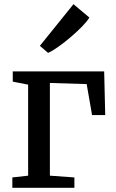

<svg xmlns="http://www.w3.org/2000/svg" viewBox="-20 -896 555 916"><path d="M40.9 -555.3H477L482 -347.1H419.2L393.5 -494.8L218 -500.2V-57.9L334.9 -49.5V0H38.9V-49.5L114.2 -57.9V-492.2L40.9 -506.5ZM210.2 -644.1H208.9L170.2 -677.3L330.5 -876L406.4 -812.3Q395.9 -794.5 371.6 -769.5Q347.2 -744.6 316.9 -718.7Q286.7 -692.9 258.1 -672.7Q229.5 -652.6 210.2 -644.1Z"/></svg>

Font: Merriweather 7pt Light
Style: Regular
Weight: 300
Designer: Eben Sorkin
Foundry: Eben Sorkin
Version: Version 2.200;gftools[0.9.31]